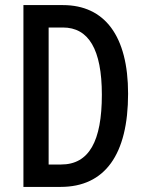

<svg xmlns="http://www.w3.org/2000/svg" viewBox="-20 -734 571 754"><path d="M483 -366C483 -593 391 -714 227 -714H72V0H218C392 0 483 -127 483 -366ZM380 -362C380 -180 330 -88 220 -88H171V-626H227C328 -626 380 -540 380 -362Z"/></svg>

Font: Noto Sans Sinhala UI ExtraCondensed Medium
Style: Regular
Weight: 500
Width: 2
Designer: Jelle Bosma - Monotype Design Team
Foundry: Monotype Imaging Inc.
Version: Version 2.006